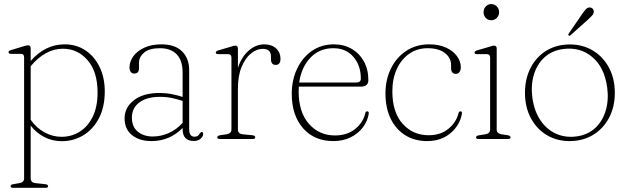

<svg xmlns="http://www.w3.org/2000/svg" viewBox="-20 -666 3006 920"><path d="M127 -435V-374Q196.5 -453.5 290 -453.5Q345.5 -453.5 388.8 -425Q432 -396.5 457 -345.5Q482 -294.5 482 -228Q482 -152.5 453.8 -99Q425.5 -45.5 378.8 -17.5Q332 10.5 276.5 10.5Q231 10.5 192.5 -9.2Q154 -29 127 -64V188.5Q127 209 150 211.5L197 216.5Q210.5 218 210.5 226.5Q210.5 234 198.5 234H42Q30.5 234 30.5 226.5Q30.5 218.5 44 216.5L72.5 211.5Q95.5 208 95.5 189V-391.5Q95.5 -408 80.5 -408H33Q21 -408 21 -416Q21 -422.5 32.5 -426L92.5 -444Q100 -446 105.2 -447.5Q110.5 -449 114 -449Q127 -449 127 -435ZM281 -432.5Q238.5 -432.5 199.2 -410.8Q160 -389 127 -348.5V-92Q154.5 -53 193.2 -31.8Q232 -10.5 275 -10.5Q323 -10.5 362.2 -35.2Q401.5 -60 424.5 -107.2Q447.5 -154.5 447.5 -223Q447.5 -322 400 -377.2Q352.5 -432.5 281 -432.5Z M577 -99Q577 -151 621.8 -185.8Q666.5 -220.5 744 -220.5Q774.5 -220.5 802.8 -215Q831 -209.5 855 -201.5V-319Q855 -376 826.8 -405.5Q798.5 -435 746.5 -435Q695 -435 670.5 -414Q646 -393 646 -365.5V-338.5Q646 -313.5 622.5 -313.5Q612.5 -313.5 606.5 -321.5Q600.5 -329.5 600.5 -342Q600.5 -371 619 -396.5Q637.5 -422 672 -437.8Q706.5 -453.5 753.5 -453.5Q818.5 -453.5 852.5 -419.8Q886.5 -386 886.5 -329V-46.5Q886.5 -11 912 -11Q922.5 -11 928.2 -15.5Q934 -20 937 -26Q942.5 -33.5 946.5 -33.5Q953.5 -33.5 953.5 -24.5Q953.5 -12 941.2 -1.2Q929 9.5 908.5 9.5Q855 9.5 855 -47.5V-53Q793.5 10 706 10Q648 10 612.5 -18.5Q577 -47 577 -99ZM612 -102.5Q612 -58.5 640.2 -35.2Q668.5 -12 712 -12Q751.5 -12 788.5 -28.5Q825.5 -45 855 -77V-182.5Q831 -190.5 804.2 -196.2Q777.5 -202 747 -202Q683.5 -202 647.8 -175.2Q612 -148.5 612 -102.5Z M1120 -433V-341Q1138 -395.5 1172.8 -424.5Q1207.5 -453.5 1245.5 -453.5Q1282 -453.5 1303 -434Q1324 -414.5 1324 -384.5Q1324 -355 1301 -355Q1278.5 -355 1278.5 -382.5V-395Q1278.5 -432 1238.5 -432Q1210 -432 1182.8 -410Q1155.5 -388 1137.8 -345.5Q1120 -303 1120 -241V-45.5Q1120 -25 1143 -22.5L1189.5 -18Q1203 -16 1203 -8Q1203 0 1191 0H1033Q1021 0 1021 -8Q1021 -15.5 1034.5 -18L1065.5 -22.5Q1089 -26.5 1089 -45.5V-390Q1089 -406.5 1073.5 -406.5H1026Q1014 -406.5 1014 -414Q1014 -421 1026 -424.5L1085.5 -442Q1093 -444.5 1098.2 -446Q1103.5 -447.5 1107 -447.5Q1120 -447.5 1120 -433Z M1745 -282Q1745 -251 1709.5 -251H1412Q1411 -240.5 1411 -229Q1411 -128.5 1460 -72.8Q1509 -17 1585.5 -17Q1643.5 -17 1682 -48.2Q1720.5 -79.5 1730 -123Q1732 -132.5 1739 -132.5Q1748 -132.5 1747 -121.5Q1741.5 -86 1719 -56Q1696.5 -26 1660.2 -8Q1624 10 1578 10Q1485.5 10 1431.8 -52Q1378 -114 1378 -216Q1378 -282.5 1403.5 -336.5Q1429 -390.5 1474.5 -422Q1520 -453.5 1580.5 -453.5Q1627.5 -453.5 1664.8 -432Q1702 -410.5 1723.5 -372Q1745 -333.5 1745 -282ZM1577 -435Q1510.5 -435 1467.2 -389.2Q1424 -343.5 1413.5 -270.5H1687Q1709 -270.5 1709 -289.5Q1709 -352.5 1673.2 -393.8Q1637.5 -435 1577 -435Z M2188 -343.5Q2188 -329.5 2181.5 -320.8Q2175 -312 2165 -312Q2141.5 -312 2141.5 -340V-354Q2141.5 -389 2111.8 -412Q2082 -435 2029 -435Q1978.5 -435 1940.5 -408.2Q1902.5 -381.5 1881.2 -335Q1860 -288.5 1860 -228.5Q1860 -128 1909.2 -73Q1958.5 -18 2033.5 -18Q2091 -18 2128.2 -48.5Q2165.5 -79 2177 -123Q2179 -132.5 2186 -132.5Q2194.5 -132.5 2193.5 -122Q2184 -66.5 2139 -28.2Q2094 10 2027 10Q1966.5 10 1921.5 -18.2Q1876.5 -46.5 1851.8 -97.8Q1827 -149 1827 -218Q1827 -284 1853 -337.2Q1879 -390.5 1926.2 -422Q1973.5 -453.5 2036.5 -453.5Q2083 -453.5 2117 -438Q2151 -422.5 2169.5 -397.2Q2188 -372 2188 -343.5Z M2333.5 -569Q2318 -569 2307.5 -580.2Q2297 -591.5 2297 -607.5Q2297 -624 2307.8 -635.2Q2318.5 -646.5 2333.5 -646.5Q2350 -646.5 2360.8 -635Q2371.5 -623.5 2371.5 -608Q2371.5 -591.5 2360.5 -580.2Q2349.5 -569 2333.5 -569ZM2360 -433V-45.5Q2360 -26.5 2383 -22.5L2413 -18Q2426.5 -15.5 2426.5 -8Q2426.5 0 2414.5 0H2272.5Q2261 0 2261 -8Q2261 -15 2273.5 -17.5L2305.5 -22.5Q2328.5 -26.5 2328.5 -45.5V-390Q2328.5 -406.5 2313.5 -406.5H2265.5Q2254 -406.5 2254 -414Q2254 -421 2265.5 -424.5L2325.5 -442Q2333 -444.5 2338.2 -446Q2343.5 -447.5 2347 -447.5Q2360 -447.5 2360 -433Z M2710.5 -453Q2773 -453 2821.5 -423.5Q2870 -394 2898 -341.8Q2926 -289.5 2926 -221.5Q2926 -153.5 2898.2 -101.2Q2870.5 -49 2821.5 -19.5Q2772.5 10 2709.5 10Q2647 10 2598.8 -19.5Q2550.5 -49 2523 -101.2Q2495.5 -153.5 2495.5 -221Q2495.5 -289 2522.8 -341.5Q2550 -394 2598.5 -423.5Q2647 -453 2710.5 -453ZM2744 -12.5Q2796.5 -20 2831.8 -52.5Q2867 -85 2882.2 -135.5Q2897.5 -186 2889.5 -246.5Q2876.5 -343.5 2818 -392.8Q2759.5 -442 2677.5 -431Q2624 -423.5 2588.5 -390.8Q2553 -358 2538 -307.5Q2523 -257 2531 -197Q2540 -133 2570 -89Q2600 -45 2645 -25Q2690 -5 2744 -12.5ZM2767.5 -596Q2779 -613 2787.8 -622.2Q2796.5 -631.5 2808 -630Q2816.5 -629 2821.2 -622.5Q2826 -616 2825 -608Q2824 -599 2816.2 -590.5Q2808.5 -582 2798 -572.5L2714 -497.5Q2709 -493 2705 -496.5Q2700.5 -499.5 2706 -506.5Z"/></svg>

Font: Fraunces 72pt S050 Thin
Style: Regular
Weight: 100
Version: Version 1.000; ttfautohint (v1.8.3)